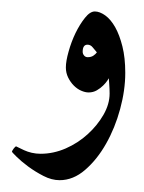

<svg xmlns="http://www.w3.org/2000/svg" viewBox="-40 -320 248 330"><path d="M175.3 -194.8Q175.3 -165 166.5 -132.6Q157.7 -100.1 142.3 -73Q127 -45.9 106.4 -28.1Q85.9 -10.3 62.5 -10.3Q48.8 -10.3 34.7 -17.6Q20.5 -24.9 8.3 -33.9Q-3.9 -43 -11.7 -50.8Q-19.5 -58.6 -19.5 -59.1Q-19.5 -60.5 -16.6 -64.5Q-13.7 -68.4 -12.2 -68.4Q-11.7 -68.4 -8.1 -66.4Q-4.4 -64.5 1.5 -61.8Q7.3 -59.1 14.6 -57.4Q22 -55.7 29.8 -55.7Q51.8 -55.7 73 -64.9Q94.2 -74.2 110.8 -89.4Q127.4 -104.5 137.9 -122.8Q148.4 -141.1 148.4 -159.2Q148.4 -166.5 147.7 -176.3Q147 -186 147 -185.5Q147 -185.1 144.3 -181.2Q141.6 -177.2 137.2 -172.9Q132.8 -168.5 126.5 -164.8Q120.1 -161.1 112.3 -161.1Q106.4 -161.1 99.6 -164.1Q92.8 -167 86.9 -172.9Q81.1 -178.7 77.1 -186.8Q73.2 -194.8 73.2 -204.1Q73.2 -214.8 77.9 -231.4Q82.5 -248 89.8 -263.2Q97.2 -278.3 106 -289.3Q114.7 -300.3 123 -300.3Q131.3 -300.3 140.9 -293.5Q150.4 -286.6 158 -273.2Q165.5 -259.8 170.4 -240.2Q175.3 -220.7 175.3 -194.8ZM110.4 -243.2Q102.1 -243.2 102.1 -231Q102.1 -227.5 104.5 -224.6Q106.9 -221.7 110.8 -221.7Q116.7 -221.7 120.6 -224.4Q124.5 -227.1 126.5 -230Q123 -233.9 119.4 -238.5Q115.7 -243.2 110.4 -243.2Z"/></svg>

Font: Accordance
Style: Bold
Weight: 700
Version: Version 1.2 (build January 31, 2020) Miklal Software Solutio